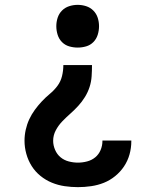

<svg xmlns="http://www.w3.org/2000/svg" viewBox="-20 -548 640 791"><path d="M301 223Q274 223 246.5 219Q219 215 193.5 204.5Q168 194 146.5 176.5Q125 159 110.5 136Q96 113 88.5 86Q81 59 81 32Q81 9 86 -13.5Q91 -36 100.5 -56.5Q110 -77 123.5 -95.5Q137 -114 152.5 -130.5Q168 -147 185.5 -161.5Q203 -176 216.5 -194Q230 -212 235.5 -234.5Q241 -257 241 -280H359Q359 -257 357.5 -234Q356 -211 349 -189.5Q342 -168 330 -148.5Q318 -129 302.5 -112Q287 -95 270 -80Q253 -65 237 -48.5Q221 -32 210 -11.5Q199 9 199 32Q199 51 207 69.5Q215 88 229.5 100Q244 112 263 117Q282 122 301 122Q320 122 339 117Q358 112 372.5 100Q387 88 394.5 70Q402 52 402 33V31H521V34Q521 62 513.5 88.5Q506 115 491 137.5Q476 160 454.5 177.5Q433 195 408 205Q383 215 355.5 219Q328 223 301 223ZM300 -352Q282 -352 265 -357Q248 -362 235.5 -374.5Q223 -387 217.5 -404.5Q212 -422 212 -440Q212 -458 217.5 -475Q223 -492 235.5 -504.5Q248 -517 265 -522.5Q282 -528 300 -528Q318 -528 335 -522.5Q352 -517 364.5 -504.5Q377 -492 382.5 -475Q388 -458 388 -440Q388 -422 382.5 -404.5Q377 -387 364.5 -374.5Q352 -362 335 -357Q318 -352 300 -352Z"/></svg>

Font: Iosevka Aile
Style: Bold
Weight: 700
Designer: Belleve Invis
Foundry: Belleve Invis
Version: Version 28.0.1; ttfautohint (v1.8.4)